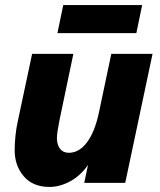

<svg xmlns="http://www.w3.org/2000/svg" viewBox="-20 -723 632 759"><path d="M475 0H313L328 -71Q298 -28 257 -6Q216 16 176 16Q110 16 74 -26Q38 -68 38 -129Q38 -155 41 -185.5Q44 -216 51 -247L107 -510H270L215 -247Q205 -197 205 -178Q205 -150 217.5 -134.5Q230 -119 252 -119Q293 -119 324 -160.5Q355 -202 371 -278L420 -510H583ZM207 -592 230 -703H542L519 -592Z"/></svg>

Font: Wix Madefor Text ExtraBold
Style: Italic
Weight: 800
Italic angle: -12°
Designer: Dalton Maag Ltd
Foundry: Dalton Maag Ltd
Version: Version 3.100